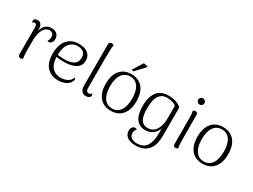

<svg xmlns="http://www.w3.org/2000/svg" viewBox="-65 -1453 3175 2413"><g transform="rotate(30 1523.0 -246.5)"><path d="M131 9Q117 9 107 -1Q97 -11 97 -28V-417Q97 -445 90 -456.5Q83 -468 68 -468Q62 -468 54 -465Q46 -462 41 -451Q30 -465 30 -479Q30 -495 44 -505.5Q58 -516 82 -516Q116 -516 133.5 -491.5Q151 -467 150 -418V-337L138 -334Q146 -424 185 -470.5Q224 -517 283 -517Q332 -517 362.5 -491.5Q393 -466 393 -417Q393 -387 377.5 -367.5Q362 -348 343 -346Q326 -345 318 -353Q331 -371 334 -385.5Q337 -400 337 -415Q337 -449 320 -464.5Q303 -480 273 -480Q245 -480 218 -458Q191 -436 173.5 -384.5Q156 -333 156 -244Q156 -180 156 -138.5Q156 -97 157 -72Q158 -47 160 -32Q162 -17 166 -5Q161 -1 152.5 4Q144 9 131 9Z M680 13Q575 13 514.5 -53Q454 -119 454 -248Q454 -372 513.5 -444.5Q573 -517 686 -517Q738 -517 777 -501Q816 -485 838 -453.5Q860 -422 860 -376Q860 -301 799 -263Q738 -225 629 -225Q586 -225 551 -228.5Q516 -232 481 -239L482 -268Q509 -263 546 -260Q583 -257 616 -256Q656 -256 689.5 -263Q723 -270 747 -284.5Q771 -299 784 -323.5Q797 -348 797 -382Q797 -423 780 -445Q763 -467 737 -476Q711 -485 683 -485Q609 -485 563 -428Q517 -371 517 -255Q517 -170 541 -121.5Q565 -73 605 -52.5Q645 -32 692 -32Q745 -32 788 -54.5Q831 -77 845 -123Q854 -119 858.5 -109Q863 -99 853 -76Q834 -32 787 -9.5Q740 13 680 13Z M1081 10Q1042 10 1019.5 -16Q997 -42 997 -89V-694Q997 -711 1006.5 -720Q1016 -729 1032 -729Q1045 -729 1053.5 -724.5Q1062 -720 1066 -715Q1060 -694 1058 -648Q1056 -602 1056 -520V-91Q1056 -66 1066 -52Q1076 -38 1095 -38Q1107 -38 1118.5 -44Q1130 -50 1135 -61Q1141 -54 1143 -47Q1145 -40 1145 -34Q1145 -14 1126 -2Q1107 10 1081 10Z M1444 13Q1338 13 1279.5 -57Q1221 -127 1221 -252Q1221 -377 1279.5 -447Q1338 -517 1444 -517Q1549 -517 1608 -447Q1667 -377 1667 -252Q1667 -127 1608 -57Q1549 13 1444 13ZM1444 -20Q1520 -20 1561.5 -81Q1603 -142 1603 -252Q1603 -363 1561.5 -423.5Q1520 -484 1444 -484Q1368 -484 1326 -423.5Q1284 -363 1284 -252Q1284 -142 1326 -81Q1368 -20 1444 -20ZM1572 -696 1447 -561Q1440 -560 1429.5 -561.5Q1419 -563 1416 -567L1507 -712Q1518 -713 1530.5 -710.5Q1543 -708 1554 -704.5Q1565 -701 1572 -696Z M1929 236Q1885 236 1848 223Q1811 210 1788.5 182.5Q1766 155 1766 114Q1766 82 1781.5 63Q1797 44 1818 44Q1839 44 1849 57Q1834 66 1828 81Q1822 96 1822 114Q1822 145 1836.5 165Q1851 185 1876 194.5Q1901 204 1931 204Q2026 204 2069 140Q2112 76 2112 -52Q2112 -66 2112 -83.5Q2112 -101 2112 -118Q2094 -60 2048.5 -26.5Q2003 7 1939 7Q1885 7 1845 -19.5Q1805 -46 1784 -102.5Q1763 -159 1763 -248Q1763 -281 1768 -318Q1773 -355 1786.5 -390.5Q1800 -426 1824.5 -455Q1849 -484 1888.5 -500.5Q1928 -517 1985 -517Q2014 -517 2048 -511.5Q2082 -506 2115 -492Q2148 -478 2171 -451V-45Q2171 60 2139.5 121.5Q2108 183 2053.5 209.5Q1999 236 1929 236ZM1952 -31Q1998 -31 2028.5 -51.5Q2059 -72 2077.5 -104.5Q2096 -137 2104 -175Q2112 -213 2112 -248L2113 -441Q2094 -463 2058 -473.5Q2022 -484 1980 -484Q1930 -484 1899 -461.5Q1868 -439 1852 -403Q1836 -367 1831 -324.5Q1826 -282 1826 -242Q1826 -131 1857.5 -81Q1889 -31 1952 -31Z M2373 -613Q2355 -613 2341 -626.5Q2327 -640 2327 -658Q2327 -677 2341 -690.5Q2355 -704 2373 -704Q2392 -704 2405.5 -690.5Q2419 -677 2419 -658Q2419 -640 2405.5 -626.5Q2392 -613 2373 -613ZM2407 -103Q2407 -73 2409 -47.5Q2411 -22 2417 -4Q2412 0 2403.5 5Q2395 10 2382 10Q2368 10 2358.5 0.5Q2349 -9 2349 -25L2348 -405Q2348 -434 2346 -460Q2344 -486 2338 -503Q2342 -508 2350.5 -512.5Q2359 -517 2372 -517Q2387 -517 2396 -508Q2405 -499 2405 -482Z M2775 13Q2669 13 2610.5 -57Q2552 -127 2552 -252Q2552 -377 2610.5 -447Q2669 -517 2775 -517Q2880 -517 2939 -447Q2998 -377 2998 -252Q2998 -127 2939 -57Q2880 13 2775 13ZM2775 -20Q2851 -20 2892.5 -81Q2934 -142 2934 -252Q2934 -363 2892.5 -423.5Q2851 -484 2775 -484Q2699 -484 2657 -423.5Q2615 -363 2615 -252Q2615 -142 2657 -81Q2699 -20 2775 -20Z"/></g></svg>

Font: Arima Thin Light
Style: Regular
Weight: 300
Version: Version 1.100